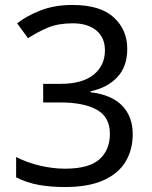

<svg xmlns="http://www.w3.org/2000/svg" viewBox="-20 -744 612 774"><path d="M493 -547Q493 -475 452.5 -432.5Q412 -390 345 -376V-372Q430 -362 472.5 -318Q515 -274 515 -203Q515 -140 486 -92Q457 -44 396.5 -17Q336 10 241 10Q185 10 137 1.5Q89 -7 45 -29V-111Q90 -88 142 -76Q194 -64 242 -64Q338 -64 380.5 -101.5Q423 -139 423 -205Q423 -272 370.5 -301.5Q318 -331 223 -331H154V-406H224Q312 -406 357.5 -443Q403 -480 403 -541Q403 -593 368 -621.5Q333 -650 273 -650Q215 -650 174 -633Q133 -616 93 -590L49 -650Q87 -680 143.5 -702Q200 -724 272 -724Q384 -724 438.5 -674Q493 -624 493 -547Z"/></svg>

Font: Noto Sans
Style: Regular
Weight: 400
Designer: Monotype Design Team
Foundry: Monotype Imaging Inc.
Version: Version 1.902